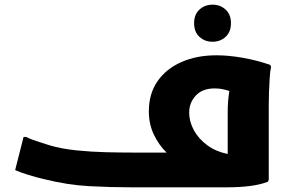

<svg xmlns="http://www.w3.org/2000/svg" viewBox="-20 -803 1251 823"><path d="M549 0Q456 0 362.5 -5Q269 -10 165 -36Q135 -43 99.5 -54Q64 -65 45 -74L81 -216H92Q103 -210 122.5 -203Q142 -196 161.5 -190Q181 -184 193 -180Q244 -165 307.5 -158.5Q371 -152 434.5 -150.5Q498 -149 549 -149H694Q661 -181 639.5 -226Q618 -271 618 -326Q618 -401 655 -454.5Q692 -508 757.5 -537Q823 -566 908 -566Q959 -566 1019.5 -555.5Q1080 -545 1138 -525L1142 -517Q1138 -499 1136 -469Q1134 -439 1133 -408Q1132 -377 1132 -357V-32L1128 -24Q1098 -12 1053.5 -6Q1009 0 946 0ZM791 -321Q791 -281 811.5 -244Q832 -207 869 -180Q906 -153 956 -143V-321Q956 -349 958 -371.5Q960 -394 963 -413Q951 -417 935.5 -420.5Q920 -424 900 -424Q848 -424 819.5 -393.5Q791 -363 791 -321ZM891 -624Q858 -624 835 -645Q812 -666 812 -704Q812 -741 835 -762Q858 -783 891 -783Q924 -783 947 -762Q970 -741 970 -704Q970 -666 947 -645Q924 -624 891 -624Z"/></svg>

Font: Kufam
Style: Bold
Weight: 700
Designer: Wael Morcos, Artur Schmal
Foundry: Original Type
Version: Version 1.300; ttfautohint (v1.8.3)